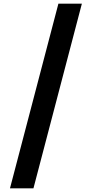

<svg xmlns="http://www.w3.org/2000/svg" viewBox="-20 -853 497 1039"><path d="M296 -833 34 166H161L423 -833Z"/></svg>

Font: Noto Sans Devanagari SemiCondensed
Style: Bold
Weight: 700
Width: 4
Designer: Jelle Bosma - Monotype Design Team
Foundry: Monotype Imaging Inc.
Version: Version 2.004